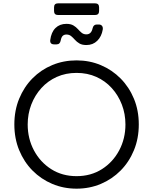

<svg xmlns="http://www.w3.org/2000/svg" viewBox="-20 -1119 918 1151"><path d="M439 12Q361 12 293.5 -16.5Q226 -45 175 -96.5Q124 -148 95 -218.5Q66 -289 66 -373Q66 -457 95 -527.5Q124 -598 175 -649.5Q226 -701 293.5 -729Q361 -757 439 -757Q517 -757 584.5 -728.5Q652 -700 703 -648.5Q754 -597 783 -527Q812 -457 812 -373Q812 -289 783 -218.5Q754 -148 703 -96.5Q652 -45 584.5 -16.5Q517 12 439 12ZM439 -63Q525 -63 591 -105Q657 -147 694.5 -217.5Q732 -288 732 -373Q732 -436 710.5 -492Q689 -548 650 -591Q611 -634 557.5 -658Q504 -682 439 -682Q374 -682 320.5 -658Q267 -634 228 -591Q189 -548 167.5 -492Q146 -436 146 -373Q146 -288 183.5 -217.5Q221 -147 287 -105Q353 -63 439 -63ZM328 -1029Q304 -1029 304 -1053V-1075Q304 -1099 328 -1099H550Q574 -1099 574 -1075V-1053Q574 -1029 550 -1029ZM498 -849Q472 -849 456 -858.5Q440 -868 429 -880.5Q418 -893 406.5 -902.5Q395 -912 378 -912Q365 -912 356.5 -904.5Q348 -897 344 -877Q340 -853 319 -853H305Q279 -853 281 -878Q287 -926 312.5 -951Q338 -976 378 -976Q404 -976 420 -966.5Q436 -957 447 -944.5Q458 -932 469.5 -922.5Q481 -913 498 -913Q527 -913 535 -949Q540 -972 560 -972H573Q585 -972 591.5 -964Q598 -956 596 -942Q589 -900 563 -874.5Q537 -849 498 -849Z"/></svg>

Font: Pitagon Sans Text
Style: Regular
Weight: 400
Designer: Travis Tran
Foundry: Pitagon
Version: Version 1.001; ttfautohint (v1.8.4.7-5d5b);gftools[0.9.26]